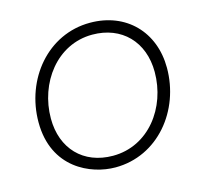

<svg xmlns="http://www.w3.org/2000/svg" viewBox="-104 -819 974 938"><g transform="rotate(-15 383.0 -350.5)"><path d="M368 7C583 7 736 -182 736 -398C736 -580 612 -708 429 -708C215 -708 61 -520 61 -303C61 -71 244 7 368 7ZM371 -51C221 -51 124 -153 124 -305C124 -484 245 -649 425 -649C573 -649 673 -548 673 -394C673 -214 552 -51 371 -51Z"/></g></svg>

Font: Fixel Display 20240404 Light
Style: Italic
Weight: 300
Italic angle: -10°
Designer: AlfaBravo + MacPaw
Foundry: Kyrylo Tkachov, Marchela Mozhyna, Serhii Makarenko, Maria Weinstein, Zakhar Kryvoshyya
Version: Version 1.211;Glyphs 3.2 (3225)